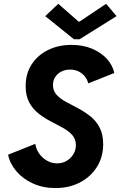

<svg xmlns="http://www.w3.org/2000/svg" viewBox="-20 -958 618 986"><path d="M265.1 7.8Q200.7 7.8 148.9 -15.9Q97.2 -39.6 64 -78.6Q30.8 -117.7 21.5 -163.6L161.1 -219.2Q165 -192.9 180.7 -170.2Q196.3 -147.5 220.5 -133.3Q244.6 -119.1 273.4 -119.1Q300.3 -119.1 322 -131.8Q343.7 -144.5 356.7 -165.8Q369.6 -187 369.6 -212.4Q369.6 -243.7 351.1 -264.4Q332.5 -285.2 303 -301.5Q273.4 -317.9 240.7 -334.7Q208 -351.6 178.5 -374.5Q148.9 -397.5 130.4 -431.4Q111.8 -465.3 111.8 -516.1Q111.8 -580.1 142.6 -627.4Q173.3 -674.8 226.8 -701.2Q280.3 -727.5 347.2 -727.5Q406.3 -727.5 452.6 -708Q499 -688.5 528.8 -655.8Q558.6 -623 566.9 -583L433.1 -529.8Q429.2 -547.4 417.2 -563.5Q405.3 -579.6 385.7 -590.1Q366.2 -600.6 339.8 -600.6Q314 -600.6 294.2 -590.1Q274.4 -579.6 263.2 -561.8Q252 -543.9 252 -521.5Q252 -491.7 270.5 -471.4Q289.1 -451.2 318.6 -435.1Q348.1 -418.9 380.9 -401.9Q413.6 -384.8 443.1 -361.6Q472.7 -338.4 491.2 -303.7Q509.8 -269 509.8 -217.3Q509.8 -151.9 478 -101.1Q446.3 -50.3 390.9 -21.2Q335.5 7.8 265.1 7.8ZM360.1 -756.2 212.3 -875.1 279.3 -938.4 383.6 -847.1H388.4L525 -938.4L578.4 -875.1L388.3 -756.2Z"/></svg>

Font: Reddit Sans
Style: Italic
Weight: 400
Italic angle: -11.25°
Designer: Stephen Hutchings
Version: Version 1.013